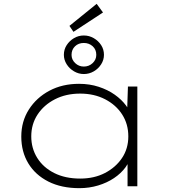

<svg xmlns="http://www.w3.org/2000/svg" viewBox="-20 -971 900 1001"><path d="M394 10Q300 10 232 -24.5Q164 -59 127.5 -119.5Q91 -180 91 -259Q91 -338 130.5 -400Q170 -462 237.5 -498Q305 -534 392 -534Q447 -534 494.5 -518.5Q542 -503 578 -477.5Q614 -452 637 -421Q660 -390 666 -360L642 -369L647 -520H696V0H645V-144L663 -168Q658 -131 634.5 -99Q611 -67 574.5 -42.5Q538 -18 491.5 -4Q445 10 394 10ZM398 -40Q471 -40 527 -69Q583 -98 616 -147Q649 -196 649 -260Q649 -324 617 -374Q585 -424 528 -453.5Q471 -483 398 -483Q324 -483 266.5 -453.5Q209 -424 176 -374Q143 -324 143 -260Q143 -198 174 -148Q205 -98 262.5 -69Q320 -40 398 -40ZM417 -585Q390 -585 366 -599Q342 -613 327.5 -636Q313 -659 313 -685Q313 -713 327.5 -735.5Q342 -758 365.5 -772Q389 -786 417 -786Q445 -786 469 -772Q493 -758 507.5 -735.5Q522 -713 522 -685Q522 -659 507.5 -636Q493 -613 469 -599Q445 -585 417 -585ZM417 -624Q444 -624 463 -642Q482 -660 482 -685Q482 -713 463 -730Q444 -747 417 -747Q389 -747 371 -729.5Q353 -712 353 -685Q353 -660 372 -642Q391 -624 417 -624ZM363 -805 342 -836 484 -951 517 -906Z"/></svg>

Font: Lexend Peta ExtraLight
Style: Regular
Weight: 250
Version: Version 1.007